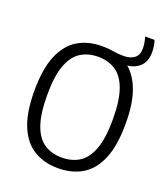

<svg xmlns="http://www.w3.org/2000/svg" viewBox="-159 -1000 982 1121"><g transform="rotate(20 332.0 -439.5)"><path d="M332 9Q247 9 183 -29Q119 -67 83.8 -150.5Q48.5 -234 48.5 -370Q48.5 -506 83.8 -589.5Q119 -673 182.8 -711Q246.5 -749 332 -749Q373.5 -749 403 -743.5Q432.5 -738 468 -738Q509 -738 534.2 -756.8Q559.5 -775.5 559.5 -817Q559.5 -837 556.5 -853.5Q553.5 -870 548 -888H606.5Q618 -854 618 -814Q618 -759.5 588 -729Q558 -698.5 508 -692.5Q559 -650 587.2 -571Q615.5 -492 615.5 -370Q615.5 -233.5 580.2 -150Q545 -66.5 481.2 -28.8Q417.5 9 332 9ZM332 -57Q394 -57 440 -86Q486 -115 511.2 -183Q536.5 -251 536.5 -367.5Q536.5 -486.5 511.2 -555.5Q486 -624.5 440 -653.8Q394 -683 332 -683Q270 -683 224 -654Q178 -625 152.8 -557.2Q127.5 -489.5 127.5 -372.5Q127.5 -253 152.8 -184Q178 -115 224 -86Q270 -57 332 -57Z"/></g></svg>

Font: Encode Sans Semi Condensed
Style: Regular
Weight: 400
Width: 4
Designer: Multiple Designers
Foundry: Impallari Type
Version: Version 3.000; ttfautohint (v1.8.3) -l 8 -r 50 -G 200 -x 14 